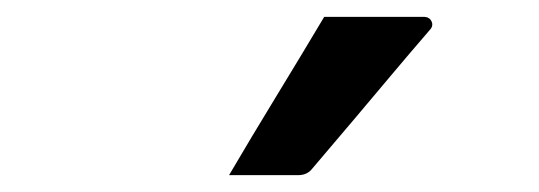

<svg xmlns="http://www.w3.org/2000/svg" viewBox="-20 -838 640 228"><path d="M365 -818H483Q490 -818 492.5 -812.5Q495 -807 490 -802Q465 -773 444 -748Q423 -723 401.5 -697.5Q380 -672 351 -638Q345 -630 334 -630H252Q279 -676 308 -723.5Q337 -771 365 -818Z"/></svg>

Font: Recursive Mn Lnr St Med
Style: Regular
Weight: 500
Monospace: yes
Version: Version 1.079;hotconv 1.0.112;makeotfexe 2.5.65598; ttfautoh